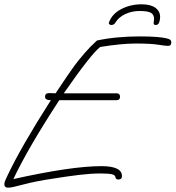

<svg xmlns="http://www.w3.org/2000/svg" viewBox="-22 -834 815 891"><path d="M635 -814Q677 -814 699 -798Q721 -782 721 -756Q721 -741 716.5 -729.5Q712 -718 700 -718Q691 -718 691 -727Q691 -732 692 -737Q693 -742 693 -746Q693 -766 678.5 -774.5Q664 -783 625 -783Q590 -783 559 -768.5Q528 -754 512 -727Q509 -722 504 -720Q499 -718 494 -718Q490 -718 486 -721Q482 -724 483 -728Q497 -769 540 -791.5Q583 -814 635 -814ZM16 37Q-2 37 -2 20Q-2 12 4.5 -1.5Q11 -15 16 -26Q46 -89 95.5 -175Q145 -261 214 -369Q187 -369 187 -385Q187 -402 206 -402L236 -401Q267 -448 289 -480Q311 -512 324 -530Q346 -559 371.5 -588.5Q397 -618 428 -646Q475 -656 524.5 -660.5Q574 -665 625 -665Q715 -665 751 -656Q764 -653 768.5 -649Q773 -645 773 -638Q773 -621 758 -621Q746 -621 712 -626.5Q678 -632 608 -632Q574 -632 533 -628Q492 -624 443 -616Q401 -584 274 -401H519Q535 -401 535 -385Q535 -369 519 -369H253Q108 -147 40 -3Q310 -63 448 -63Q544 -63 544 -17Q544 -1 528 -1Q515 -1 514 -11Q513 -22 496.5 -25.5Q480 -29 445 -29Q401 -29 346.5 -22.5Q292 -16 230 -6Q142 7 87 22Q32 37 16 37Z"/></svg>

Font: Oooh Baby
Style: Regular
Weight: 400
Designer: Robert E. Leuschke
Foundry: Robert E. Leuschke
Version: Version 1.011; ttfautohint (v1.8.3)